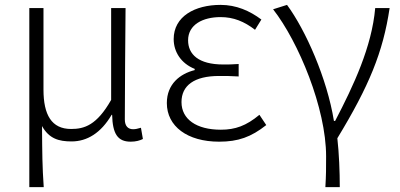

<svg xmlns="http://www.w3.org/2000/svg" viewBox="-20 -567 1638 786"><path d="M100 199H159C153 111 153 66 152 -51C181 1 221 12 273 12C336 12 393 -22 437 -97H439C441 -20 461 13 515 13C537 13 553 8 565 2L557 -44C543 -40 535 -38 525 -38C505 -38 491 -50 491 -78C491 -225 493 -379 494 -534H435V-158C376 -54 325 -39 271 -39C191 -39 158 -97 158 -200V-534H100Z M877 13C955 13 1008 -6 1070 -55L1042 -97C988 -52 943 -36 884 -36C784 -36 723 -79 723 -149C723 -217 775 -256 877 -256C903 -256 926 -256 957 -254V-305C930 -303 914 -303 894 -303C792 -303 750 -345 750 -402C750 -466 810 -497 883 -497C936 -497 980 -479 1024 -445L1050 -487C1002 -523 947 -547 883 -547C778 -547 691 -500 691 -407C691 -354 722 -307 777 -285V-280C717 -265 663 -223 663 -145C663 -50 747 13 877 13Z M1312 199H1371C1371 136 1368 61 1361 -1C1491 -215 1548 -353 1575 -534H1516C1502 -375 1428 -218 1352 -72H1347C1319 -246 1231 -444 1155 -547L1098 -529C1202 -396 1315 -124 1315 73C1315 125 1315 148 1312 199Z"/></svg>

Font: Noto Sans CJK SC Light
Style: Regular
Weight: 300
Designer: Ryoko NISHIZUKA 西塚涼子 (kana, bopomofo & ideographs); Paul D. Hunt (Latin, Greek & Cyrillic); Sandoll Communications 산돌커뮤니
Foundry: Adobe
Version: Version 2.004;hotconv 1.0.118;makeotfexe 2.5.65603